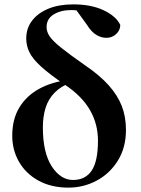

<svg xmlns="http://www.w3.org/2000/svg" viewBox="-20 -842 643 878"><path d="M293 16Q214 16 156 -16Q98 -48 67 -102Q36 -156 36 -221Q36 -297 68.5 -350.5Q101 -404 158.5 -435.5Q216 -467 290 -476V-488L307 -466Q259 -448 230 -418.5Q201 -389 188.5 -349Q176 -309 176 -260Q176 -144 216.5 -81.5Q257 -19 314 -19Q370 -19 399 -61.5Q428 -104 428 -199Q428 -275 391.5 -338.5Q355 -402 279 -453Q207 -502 168.5 -537Q130 -572 115 -602Q100 -632 100 -666Q100 -713 127 -748Q154 -783 202 -802.5Q250 -822 315 -822Q397 -822 454 -795Q511 -768 530 -728Q530 -704 511.5 -686.5Q493 -669 466 -669Q443 -669 420.5 -682.5Q398 -696 378 -728L323 -804L383 -800L386 -774Q372 -784 351.5 -790Q331 -796 306 -796Q258 -796 225.5 -776Q193 -756 193 -718Q193 -697 206.5 -676.5Q220 -656 257.5 -625.5Q295 -595 368 -544Q436 -498 477 -452Q518 -406 537 -357Q556 -308 556 -248Q556 -167 519 -107.5Q482 -48 422 -16Q362 16 293 16Z"/></svg>

Font: Noto Serif TC ExtraBold
Style: Regular
Weight: 800
Designer: Ryoko NISHIZUKA 西塚涼子 (kana & ideographs); Frank Grießhammer (Latin, Greek & Cyrillic); Wenlong ZHANG 张文龙 (bopomofo); San
Foundry: Adobe
Version: Version 2.002-H1;hotconv 1.1.0;makeotfexe 2.6.0